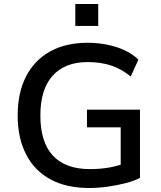

<svg xmlns="http://www.w3.org/2000/svg" viewBox="-20 -927 804 956"><path d="M423 9Q310 9 231 -34Q152 -77 110 -158Q68 -239 68 -352Q68 -465 109.5 -546Q151 -627 229 -670.5Q307 -714 416 -714Q467 -714 514 -704.5Q561 -695 601 -676.5Q641 -658 669 -630L631 -546Q583 -585 531 -601.5Q479 -618 416 -618Q304 -618 242.5 -550.5Q181 -483 181 -352Q181 -219 243.5 -152Q306 -85 428 -85Q479 -85 524.5 -93Q570 -101 608 -117L581 -62V-293H413V-381H677V-41Q647 -26 605 -15Q563 -4 516 2.5Q469 9 423 9ZM355 -798V-907H469V-798Z"/></svg>

Font: Nunito Sans 9pt SemiBold
Style: Regular
Weight: 600
Version: Version 3.101;gftools[0.9.27]